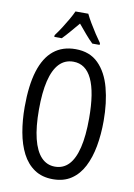

<svg xmlns="http://www.w3.org/2000/svg" viewBox="-101 -993 746 1067"><g transform="rotate(10 272.5 -460.0)"><path d="M496.1 -357.9Q496.1 -281.2 483.9 -214.6Q471.7 -147.9 445.6 -97.4Q419.4 -46.9 377 -18.6Q334.5 9.8 273.9 9.8Q212.4 9.8 169.4 -19.3Q126.5 -48.3 100.3 -99.1Q74.2 -149.9 62.3 -216.8Q50.3 -283.7 50.3 -358.9Q50.3 -481 75.4 -562Q100.6 -643.1 150.4 -683.6Q200.2 -724.1 273.9 -724.1Q354 -724.1 402.8 -675.5Q451.7 -627 473.9 -543.9Q496.1 -460.9 496.1 -357.9ZM130.9 -357.9Q130.9 -260.7 147.2 -194.6Q163.6 -128.4 195.3 -94.7Q227.1 -61 272.9 -61Q319.8 -61 351.1 -94Q382.3 -127 398.2 -193.1Q414.1 -259.3 414.1 -357.9Q414.1 -504.9 378.9 -579.1Q343.8 -653.3 273.9 -653.3Q226.1 -653.3 194.3 -619.9Q162.6 -586.4 146.7 -520.8Q130.9 -455.1 130.9 -357.9ZM308.6 -930.2Q319.3 -907.7 335.2 -880.9Q351.1 -854 368.4 -827.6Q385.7 -801.3 400.9 -780.3V-770.5H359.4Q338.4 -790.5 316.9 -815.9Q295.4 -841.3 272.9 -868.2Q250.5 -841.8 227.8 -815.2Q205.1 -788.6 187 -770.5H145V-780.3Q162.6 -803.7 179.7 -830.3Q196.8 -856.9 211.7 -882.8Q226.6 -908.7 236.3 -930.2Z"/></g></svg>

Font: Open Sans Condensed
Style: Regular
Weight: 400
Width: 3
Designer: Monotype Design Team
Foundry: Monotype Imaging Inc.
Version: Version 3.000